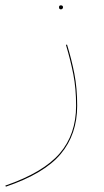

<svg xmlns="http://www.w3.org/2000/svg" viewBox="-36 -460 388 719"><path d="M185 -433Q185 -440 192 -440Q196 -440 198 -438Q200 -436 200 -433Q200 -430 198 -427.5Q196 -425 192 -425Q185 -425 185 -433ZM-16 235Q126 186 187.5 114.5Q249 43 249 -64Q249 -129 238.5 -182Q228 -235 211 -292L215 -293Q232 -238 242.5 -184Q253 -130 253 -64Q253 43 191.5 116.5Q130 190 -14 239Z"/></svg>

Font: FiraGO Four
Style: Regular
Weight: 100
Designer: bBox Type
Foundry: bBox Type GmbH
Version: Version 1.001